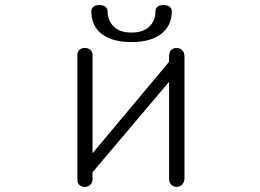

<svg xmlns="http://www.w3.org/2000/svg" viewBox="-20 -731 1040 769"><path d="M411.1 -685.5Q411.1 -698.2 400.4 -705.1Q391.6 -710.9 377.9 -710.9Q364.3 -710.9 355.5 -705.1Q345.7 -698.2 345.7 -685.5Q345.7 -631.8 381.8 -599.6Q423.8 -562.5 506.8 -562.5Q588.9 -562.5 630.9 -599.6Q668 -631.8 668 -685.5Q668 -698.2 657.2 -705.1Q648.4 -710.9 634.8 -710.9Q621.1 -710.9 612.3 -705.1Q602.5 -698.2 602.5 -685.5Q602.5 -651.4 583 -629.9Q558.6 -600.6 506.8 -600.6Q454.1 -600.6 429.7 -630.9Q411.1 -653.3 411.1 -685.5ZM718.8 -505.9Q718.8 -521.5 709 -530.3Q700.2 -539.1 687.5 -539.1Q674.8 -539.1 666 -531.2Q657.2 -522.5 657.2 -505.9V-483.4L350.6 -117.2V-510.7Q350.6 -524.4 340.8 -532.2Q332 -539.1 320.3 -539.1Q307.6 -539.1 298.8 -532.2Q290 -524.4 290 -510.7V-10.7Q290 2.9 298.8 10.7Q307.6 17.6 320.3 17.6Q332 17.6 340.8 9.8Q350.6 1 350.6 -12.7V-41L657.2 -403.3V-15.6Q657.2 0 666 8.8Q674.8 17.6 687.5 17.6Q700.2 17.6 709 8.8Q718.8 -1 718.8 -15.6Z"/></svg>

Font: GulimChe
Style: Regular
Weight: 400
Monospace: yes
Version: Version 2.21